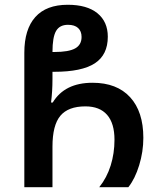

<svg xmlns="http://www.w3.org/2000/svg" viewBox="-20 -785 672 805"><path d="M82 -564Q82 -662 128 -713.5Q174 -765 264 -765Q345 -765 388.5 -729.5Q432 -694 432 -631Q432 -555 377.5 -519.5Q323 -484 208 -484H200V-453Q200 -402 194 -355H201Q251 -438 368 -438Q470 -438 525.5 -377.5Q581 -317 581 -207Q581 -149 563.5 -92Q546 -35 518 0H396Q428 -40 444 -91Q460 -142 460 -199Q460 -268 429 -303.5Q398 -339 338 -339Q266 -339 233 -299.5Q200 -260 200 -170V0H82ZM208 -567Q268 -567 295 -582Q322 -597 322 -630Q322 -654 307.5 -667.5Q293 -681 265 -681Q230 -681 215 -655Q200 -629 200 -567Z"/></svg>

Font: Noto Sans Georgian Medium
Style: Regular
Weight: 500
Designer: Monotype Design team
Foundry: Monotype Imaging Inc.
Version: Version 1.000